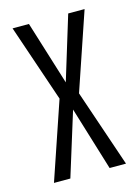

<svg xmlns="http://www.w3.org/2000/svg" viewBox="-85 -550 432 600"><g transform="rotate(-15 131.5 -250.0)"><path d="M15 0 100 -250 15 -500H68L132 -294L195 -500H248L163 -250L248 0H195L132 -206L68 0Z"/></g></svg>

Font: Karantina Light
Style: Regular
Weight: 300
Designer: Rony Koch
Foundry: Rony Koch
Version: Version 1.000; ttfautohint (v1.8.3)